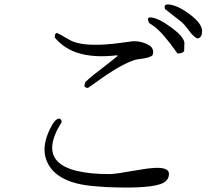

<svg xmlns="http://www.w3.org/2000/svg" viewBox="-20 -784 960 858"><path d="M862 -612Q843 -620 818 -656Q801 -678 790 -687L718 -743Q709 -766 734 -764Q773 -761 828 -720Q883 -679 883 -645Q883 -615 862 -612ZM803 -555Q794 -545 773 -545Q711 -634 669 -666Q658 -674 647 -681Q632 -708 655 -706Q690 -703 750 -658Q798 -622 804 -595ZM373 -391Q360 -391 357 -401L361 -417Q384 -440 467 -503Q490 -521 506 -534L503 -537Q327 -516 243 -597Q233 -606 225 -616Q223 -633 234 -637Q243 -634 285 -609Q297 -602 307 -598Q372 -573 517 -592Q519 -592 523 -593L577 -600Q616 -600 646 -582Q653 -578 657 -573Q669 -557 662 -538Q653 -526 603 -520Q588 -518 582 -516Q520 -497 407 -415Q381 -397 373 -391ZM256 -239Q108 -6 472 -6Q493 -6 602 -25Q685 -40 715 -30Q735 -24 735 -7Q735 18 712 32Q662 61 455 52Q409 49 381 46Q218 27 185 -75Q167 -133 203 -207Q225 -253 244 -254Q253 -255 256 -239Z"/></svg>

Font: cwTeXFangSong
Style: Medium
Weight: 500
Version: Version 1.17